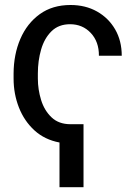

<svg xmlns="http://www.w3.org/2000/svg" viewBox="-20 -573 549 780"><path d="M319.3 -68.4V187.5H221.7V5.9Q161.6 -5.4 120.1 -43.2Q78.6 -81.1 56.9 -136.2Q35.2 -191.4 35.2 -253.9V-274.4Q35.6 -352.1 62.7 -415Q89.8 -478 141.4 -515.4Q192.9 -552.7 266.6 -552.7Q327.1 -552.7 374 -526.4Q420.9 -500 447.8 -453.6Q474.6 -407.2 474.6 -346.7H381.8Q382.3 -403.3 348.9 -439Q315.4 -474.6 264.6 -474.6Q218.3 -474.6 189.2 -446Q160.2 -417.5 147 -371.8Q133.8 -326.2 133.8 -274.4V-253.9Q133.8 -209.5 147 -166.7Q160.2 -124 189.5 -96.2Q218.8 -68.4 266.6 -68.4Z"/></svg>

Font: Inter Display
Style: Regular
Weight: 400
Designer: Rasmus Andersson
Foundry: rsms
Version: Version 4.000;git-37864ae